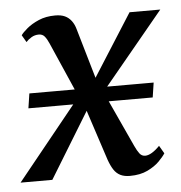

<svg xmlns="http://www.w3.org/2000/svg" viewBox="-63 -591 608 644"><g transform="rotate(-5 241.0 -269.0)"><path d="M349 9.5Q330 9.5 317 3Q304 -3.5 295.2 -16.8Q286.5 -30 279 -51L211.5 -257L243.5 -253.5L88.5 0H-18.5L224.5 -300.5L214.5 -239L119 -457Q112.5 -472 105.2 -480.8Q98 -489.5 85.5 -489.5Q72 -489.5 60.8 -482.8Q49.5 -476 42.5 -468L28.5 -492Q34 -500.5 50 -514Q66 -527.5 90.2 -538Q114.5 -548.5 146 -548.5Q165.5 -548.5 178.5 -542.5Q191.5 -536.5 200.5 -524.5Q209.5 -512.5 214 -495.5L272.5 -294.5L242 -296L395.5 -537.5H499L260.5 -249L270.5 -310L372 -89.5Q379.5 -73 387 -63.2Q394.5 -53.5 406 -53.5Q416.5 -53.5 429 -61Q441.5 -68.5 455 -82.5L470.5 -56Q464 -45.5 448.8 -30Q433.5 -14.5 408.8 -2.5Q384 9.5 349 9.5ZM29.5 -246 37 -295.5H455.5L448 -246Z"/></g></svg>

Font: Merriweather 60pt
Style: Italic
Weight: 400
Italic angle: -7.8°
Version: Version 2.101